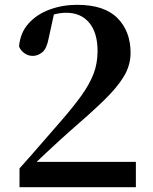

<svg xmlns="http://www.w3.org/2000/svg" viewBox="-20 -777 634 797"><path d="M61 0V-78Q107 -129 150 -179Q193 -229 230 -271Q285 -334 318.5 -381Q352 -428 368.5 -471Q385 -514 385 -565Q385 -641 350.5 -682.5Q316 -724 255 -724Q232 -724 208 -718Q184 -712 158 -698L205 -723L182 -618Q174 -575 155.5 -560Q137 -545 116 -545Q97 -545 81.5 -556Q66 -567 59 -584Q64 -641 98.5 -679.5Q133 -718 186.5 -737.5Q240 -757 300 -757Q413 -757 467.5 -702Q522 -647 522 -558Q522 -506 494 -459.5Q466 -413 409.5 -358.5Q353 -304 266 -229Q249 -214 224.5 -191.5Q200 -169 171.5 -142.5Q143 -116 114 -88L125 -123V-105H544V0Z"/></svg>

Font: Noto Serif SC ExtraLight
Style: Bold
Weight: 700
Version: Version 2.002-H1;hotconv 1.1.0;makeotfexe 2.6.0